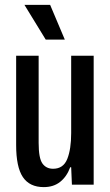

<svg xmlns="http://www.w3.org/2000/svg" viewBox="-20 -755 449 785"><path d="M159 10Q101 10 73.5 -31Q46 -72 46 -162V-527H138V-171Q138 -108 153.5 -86.5Q169 -65 197 -65Q239 -65 255 -105Q271 -145 271 -211V-527H363V0H274L271 -71H267Q253 -33 226 -11.5Q199 10 159 10ZM167 -593 80 -735H185L245 -593Z"/></svg>

Font: Mona Sans Condensed Medium
Style: Regular
Weight: 500
Width: 3
Designer: Deni Anggara
Foundry: GitHub
Version: Version 1.001; ttfautohint (v1.8.4.7-5d5b);gftools[0.9.31]